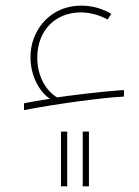

<svg xmlns="http://www.w3.org/2000/svg" viewBox="-20 -403 494 680"><path d="M65 -37V-13C177 -35 350 -58 419 -61V-84C408 -84 306 -75 225 -64L182 -58C140 -84 112 -136 112 -199C112 -293 174 -359 266 -359C301 -359 333 -349 361 -334L374 -354C346 -371 309 -383 268 -383C193 -383 135 -343 106 -282C94 -257 88 -229 88 -200C88 -135 119 -78 157 -53C124 -48 87 -42 65 -37ZM196 63V257H218V63ZM273 63V257H295V63Z"/></svg>

Font: Noto Kufi Arabic Thin
Style: Regular
Weight: 100
Designer: Monotype Design Team, David Williams, Khaled Hosny
Foundry: Google LLC
Version: Version 2.109